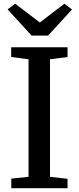

<svg xmlns="http://www.w3.org/2000/svg" viewBox="-20 -992 415 1012"><path d="M130.5 -60V-679.5L39 -691.5V-743H336V-691.5L243.5 -679.5V-60L336 -49.5V0H39.5V-50.5ZM146.5 -804.5 20 -942.5 60 -972.5 190 -873.5 319.5 -972.5 359.5 -942 233.5 -804.5Z"/></svg>

Font: Merriweather 20pt Medium
Style: Regular
Weight: 500
Version: Version 2.100